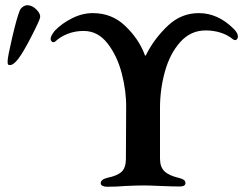

<svg xmlns="http://www.w3.org/2000/svg" viewBox="-20 -708 937 732"><path d="M364 -9Q364 -24 389 -30Q428 -38 444 -53.5Q460 -69 460 -102L461 -296Q462 -359 444.5 -427Q427 -495 390 -542.5Q353 -590 299 -590Q266 -590 238 -579Q210 -568 191 -550Q187 -547 183 -547Q179 -547 176 -551Q173 -555 173 -560Q173 -571 189 -591Q216 -619 255 -638.5Q294 -658 334 -658Q406 -658 456.5 -610Q507 -562 530 -504Q532 -496 534 -496Q537 -496 539 -503Q570 -563 620.5 -610.5Q671 -658 738 -658Q811 -658 871 -598Q887 -582 887 -569Q887 -563 884 -559Q881 -555 876 -555Q873 -555 867 -559Q848 -575 821 -583.5Q794 -592 764 -592Q707 -592 667.5 -548Q628 -504 609 -436Q590 -368 590 -297V-103Q590 -72 606.5 -55.5Q623 -39 661 -30Q674 -27 680.5 -22.5Q687 -18 687 -10Q687 3 665 3Q639 3 591 1Q547 -1 527 -1Q505 -1 459 1Q425 4 387 4Q378 4 371 0.5Q364 -3 364 -9ZM9 -474Q9 -490 26.5 -565Q44 -640 55 -667Q59 -677 68.5 -683Q78 -689 87 -688Q104 -687 119.5 -671Q135 -655 133 -642Q132 -632 100.5 -570.5Q69 -509 50 -484Q31 -460 19 -460Q12 -460 10.5 -462.5Q9 -465 9 -474Z"/></svg>

Font: EB Garamond SemiBold
Style: Regular
Weight: 600
Designer: Georg Duffner and Octavio Pardo
Foundry: Georg Duffner
Version: Version 1.000